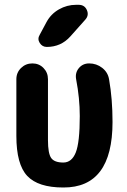

<svg xmlns="http://www.w3.org/2000/svg" viewBox="-20 -790 540 819"><path d="M360.4 -519.5Q391.6 -519.5 416 -500.5Q440.4 -481.4 445.3 -451.2Q460 -368.2 460 -269.5Q460 10.7 250 9.8Q142.6 9.8 96.2 -39.6Q49.8 -88.9 49.8 -210V-452.1Q49.8 -480.5 69.8 -500Q89.8 -519.5 118.2 -519.5Q146.5 -519.5 165.5 -500Q184.6 -480.5 184.6 -452.1V-192.4Q184.6 -135.7 198.2 -116.2Q211.9 -96.7 250 -96.7Q286.1 -96.7 303.2 -139.6Q320.3 -182.6 320.3 -294.9Q320.3 -371.1 304.7 -452.1Q299.8 -479.5 316.4 -499.5Q333 -519.5 360.4 -519.5ZM304.7 -769.5H315.4Q340.8 -769.5 350.6 -747.1Q360.4 -724.6 343.8 -706.1L280.3 -634.8Q240.2 -589.8 179.7 -589.8Q160.2 -589.8 149.4 -606.9Q138.7 -624 149.4 -641.6L178.7 -696.3Q197.3 -730.5 231.4 -750Q265.6 -769.5 304.7 -769.5Z"/></svg>

Font: Rounded-X Mgen+ 2m bold
Style: Bold
Weight: 700
Designer: [Source Han Sans]
Ryoko NISHIZUKA  (kana & ideographs); Paul D. Hunt (Latin, Greek & Cyrillic); Wenlong ZHANG  (bopomofo
Version: Version 1.059.20150602